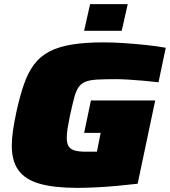

<svg xmlns="http://www.w3.org/2000/svg" viewBox="-20 -901 822 929"><path d="M354 8Q242 8 172 -12Q102 -32 69.5 -77Q37 -122 37 -196Q37 -230 43 -270.5Q49 -311 59 -358Q76 -436 96 -493.5Q116 -551 145.5 -590Q175 -629 219.5 -652Q264 -675 328 -685.5Q392 -696 482 -696Q526 -696 578.5 -692.5Q631 -689 684.5 -683.5Q738 -678 782 -670L747 -503Q713 -507 673.5 -510.5Q634 -514 599 -516Q564 -518 541 -518Q486 -518 450.5 -516Q415 -514 393.5 -505.5Q372 -497 359.5 -478Q347 -459 338.5 -426.5Q330 -394 319 -344Q312 -310 307.5 -283Q303 -256 303 -234Q303 -207 312.5 -192.5Q322 -178 342.5 -172.5Q363 -167 396 -167Q399 -167 407 -167Q415 -167 426.5 -167Q438 -167 449 -167L467 -258H387L420 -415H731L646 -12Q602 -7 549.5 -2Q497 3 446 5.5Q395 8 354 8ZM387 -752 416 -881H598L569 -752Z"/></svg>

Font: Saira Expanded Black
Style: Italic
Weight: 900
Width: 7
Italic angle: -12°
Designer: Hector Gatti with collaboration of the Omnibus-Type team
Foundry: Omnibus-Type
Version: Version 1.101